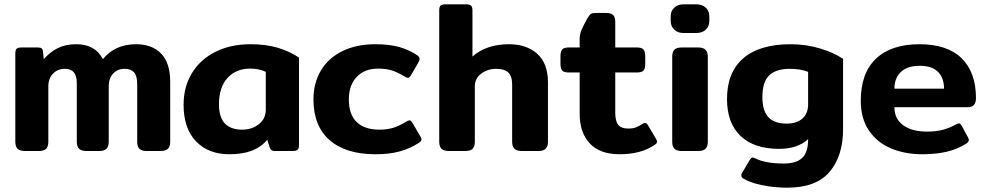

<svg xmlns="http://www.w3.org/2000/svg" viewBox="-20 -700 4575 890"><path d="M51 -43V-451Q51 -468 57 -474Q63 -480 81 -480H155Q167 -480 172.5 -476Q178 -472 179 -462L183 -426Q212 -459 248 -477Q284 -495 334 -495Q421 -495 457 -426Q513 -495 611 -495Q685 -495 727 -451.5Q769 -408 769 -320V-43Q769 -21 758.5 -10.5Q748 0 724 0H661Q636 0 626 -10.5Q616 -21 616 -43V-310Q616 -348 601.5 -364.5Q587 -381 558 -381Q525 -381 504.5 -359Q484 -337 484 -301V-43Q484 -21 473.5 -10.5Q463 0 439 0H382Q357 0 346.5 -10.5Q336 -21 336 -43V-314Q336 -348 322.5 -364.5Q309 -381 281 -381Q247 -381 225.5 -358.5Q204 -336 204 -299V-43Q204 -21 194 -10.5Q184 0 159 0H97Q72 0 61.5 -10.5Q51 -21 51 -43Z M831 -214Q831 -298 870 -361.5Q909 -425 979 -460Q1049 -495 1141 -495Q1212 -495 1266.5 -479Q1321 -463 1366 -433V-29Q1366 -12 1359.5 -6Q1353 0 1334 0H1255Q1244 0 1238.5 -4Q1233 -8 1230 -17L1219 -52Q1189 -17 1146 -1Q1103 15 1042 15Q946 15 888.5 -45Q831 -105 831 -214ZM1212 -192V-367Q1182 -382 1140 -382Q1074 -382 1034.5 -338.5Q995 -295 995 -217Q995 -157 1022 -128Q1049 -99 1103 -99Q1147 -99 1179.5 -124Q1212 -149 1212 -192Z M1433 -239Q1433 -315 1467.5 -373Q1502 -431 1567 -463Q1632 -495 1720 -495Q1785 -495 1831 -482Q1877 -469 1915 -443Q1925 -436 1925 -427Q1925 -419 1919 -410L1885 -351Q1878 -339 1871 -339Q1866 -339 1854 -346Q1825 -364 1798 -373Q1771 -382 1733 -382Q1670 -382 1633.5 -343.5Q1597 -305 1597 -239Q1597 -169 1633.5 -134Q1670 -99 1739 -99Q1777 -99 1805.5 -108.5Q1834 -118 1861 -135Q1873 -142 1878 -142Q1885 -142 1892 -130L1929 -67Q1934 -59 1934 -54Q1934 -46 1922 -38Q1880 -11 1832.5 2Q1785 15 1720 15Q1583 15 1508 -50.5Q1433 -116 1433 -239Z M2016 -43V-651Q2016 -668 2022 -674Q2028 -680 2046 -680H2139Q2157 -680 2163.5 -674Q2170 -668 2170 -651V-438Q2235 -495 2339 -495Q2421 -495 2470.5 -450.5Q2520 -406 2520 -318V-43Q2520 -21 2509.5 -10.5Q2499 0 2475 0H2400Q2375 0 2364.5 -10.5Q2354 -21 2354 -43V-308Q2354 -347 2336 -364Q2318 -381 2281 -381Q2240 -381 2210.5 -358.5Q2181 -336 2181 -300V-43Q2181 -21 2171 -10.5Q2161 0 2136 0H2062Q2037 0 2026.5 -10.5Q2016 -21 2016 -43Z M2667 -173V-364H2618Q2594 -364 2586 -373Q2578 -382 2578 -405V-438Q2578 -461 2586 -470.5Q2594 -480 2618 -480H2667V-520Q2667 -542 2676.5 -563.5Q2686 -585 2704 -617Q2712 -631 2719 -635.5Q2726 -640 2744 -640H2790Q2813 -640 2822.5 -630Q2832 -620 2832 -598V-480H2931Q2955 -480 2963 -470.5Q2971 -461 2971 -438V-405Q2971 -382 2963 -373Q2955 -364 2931 -364H2832V-177Q2832 -138 2846 -121Q2860 -104 2893 -104Q2913 -104 2926.5 -109Q2940 -114 2957 -125Q2965 -130 2969 -130Q2978 -130 2984 -119L3021 -56Q3026 -48 3026 -43Q3026 -36 3014 -28Q2951 15 2852 15Q2761 15 2714 -35Q2667 -85 2667 -173Z M3089 -602V-625Q3089 -648 3105 -664Q3121 -680 3149 -680H3207Q3236 -680 3252 -664Q3268 -648 3268 -625V-602Q3268 -579 3252 -563Q3236 -547 3207 -547H3149Q3121 -547 3105 -563Q3089 -579 3089 -602ZM3096 -43V-436Q3096 -459 3106 -469.5Q3116 -480 3141 -480H3215Q3240 -480 3250.5 -469Q3261 -458 3261 -436V-43Q3261 -21 3250.5 -10.5Q3240 0 3215 0H3141Q3116 0 3106 -10.5Q3096 -21 3096 -43Z M3423 126Q3416 120 3416 113Q3416 108 3419 103L3455 42Q3458 37 3461.5 33.5Q3465 30 3469 30Q3471 30 3481 34Q3528 58 3614 58Q3671 58 3698.5 32Q3726 6 3726 -55Q3678 -10 3591 -10Q3475 -10 3412.5 -70Q3350 -130 3350 -241Q3350 -365 3425.5 -430Q3501 -495 3646 -495Q3716 -495 3781 -475.5Q3846 -456 3888 -427V-101Q3888 22 3826 96Q3764 170 3629 170Q3568 170 3511 158Q3454 146 3423 126ZM3726 -217V-367Q3692 -381 3637 -381Q3576 -380 3545 -350Q3514 -320 3514 -250Q3514 -187 3541.5 -157Q3569 -127 3627 -127Q3673 -127 3699.5 -150.5Q3726 -174 3726 -217Z M3970 -233Q3970 -361 4040.5 -428Q4111 -495 4242 -495Q4371 -495 4437.5 -430Q4504 -365 4504 -245Q4504 -203 4466 -203H4126Q4126 -149 4166.5 -119.5Q4207 -90 4278 -90Q4320 -90 4351 -98.5Q4382 -107 4411 -123Q4421 -128 4425 -128Q4432 -128 4438 -117L4467 -63Q4471 -56 4471 -51Q4471 -43 4460 -35Q4420 -9 4370 3Q4320 15 4255 15Q4174 15 4109.5 -12.5Q4045 -40 4007.5 -95.5Q3970 -151 3970 -233ZM4356 -289Q4356 -339 4328 -367Q4300 -395 4243 -395Q4186 -395 4156 -366.5Q4126 -338 4126 -289Z"/></svg>

Font: Mitr Medium
Style: Regular
Weight: 500
Designer: Thanarat Vachiruckul
Foundry: Cadson Demak
Version: Version 1.002